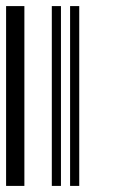

<svg xmlns="http://www.w3.org/2000/svg" viewBox="-20 -610 370 630"><path d="M0 0V-590H60V0ZM150 0V-590H180V0ZM210 0V-590H240V0Z"/></svg>

Font: Libre Barcode 128
Style: Regular
Weight: 400
Version: Version 1.005; ttfautohint (v1.8.3)